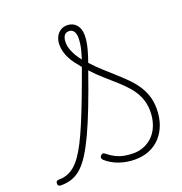

<svg xmlns="http://www.w3.org/2000/svg" viewBox="-204 -1392 1503 1586"><g transform="rotate(-20 547.5 -598.5)"><path d="M712 19Q675 19 640.5 13Q606 7 574 -4Q542 -15 514 -31.5Q486 -48 463 -68Q452 -79 450.5 -89Q449 -99 459 -110Q469 -120 477.5 -119.5Q486 -119 497 -110Q526 -86 559.5 -68.5Q593 -51 631 -42.5Q669 -34 716 -34Q771 -34 817 -54.5Q863 -75 896 -112Q929 -149 947 -200.5Q965 -252 965 -315Q965 -380 943 -434Q921 -488 883 -533Q845 -578 797 -621Q749 -664 698 -708.5Q647 -753 599 -806Q542 -643 494 -519Q446 -395 404 -305Q362 -215 323.5 -154Q285 -93 245.5 -57Q206 -21 161.5 -5.5Q117 10 65 10Q50 10 43 4.5Q36 -1 36 -15Q36 -29 43 -35Q50 -41 65 -41Q102 -41 135 -52.5Q168 -64 199 -89Q230 -114 260 -156Q290 -198 322 -260.5Q354 -323 389.5 -407.5Q425 -492 467 -601.5Q509 -711 559 -850Q535 -879 513.5 -907.5Q492 -936 477.5 -965Q463 -994 455 -1024Q447 -1054 447 -1084Q447 -1122 461 -1151.5Q475 -1181 501 -1198.5Q527 -1216 560 -1216Q610 -1216 640.5 -1182Q671 -1148 671 -1090Q671 -1064 667 -1035Q663 -1006 652 -965Q641 -924 620 -864Q662 -818 707.5 -776.5Q753 -735 798 -695Q843 -655 884 -614.5Q925 -574 956 -529Q987 -484 1004.5 -431.5Q1022 -379 1022 -317Q1022 -241 1000 -179.5Q978 -118 937 -73Q896 -28 839 -4.5Q782 19 712 19ZM580 -908Q593 -950 601 -981.5Q609 -1013 612 -1039Q615 -1065 615 -1087Q615 -1124 600 -1144.5Q585 -1165 560 -1165Q541 -1165 528.5 -1156.5Q516 -1148 509 -1130.5Q502 -1113 502 -1086Q502 -1056 512.5 -1025.5Q523 -995 540 -965.5Q557 -936 580 -908Z"/></g></svg>

Font: Playwrite CL ExtraLight
Style: Regular
Weight: 200
Designer: Veronika Burian, José Scaglione
Foundry: TypeTogether
Version: Version 1.002